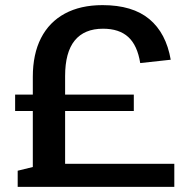

<svg xmlns="http://www.w3.org/2000/svg" viewBox="-20 -729 739 749"><path d="M108 -429Q108 -518 140 -580.5Q172 -643 233 -676Q294 -709 380 -709Q497 -709 562.5 -654.5Q628 -600 646 -496L527 -483Q516 -552 480.5 -584.5Q445 -617 382 -617Q309 -617 271.5 -571Q234 -525 234 -432V0H108ZM49 -63 110 -78 184 -90H660V0H49ZM39 -360H502V-296H39Z"/></svg>

Font: Pathway Extreme 28pt SemiBold
Style: Regular
Weight: 600
Designer: Eduardo Rodriguez Tunni
Foundry: Eduardo Rodriguez Tunni
Version: Version 1.001;gftools[0.9.26]